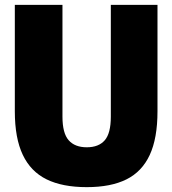

<svg xmlns="http://www.w3.org/2000/svg" viewBox="-20 -760 709 790"><path d="M41 -302V-740H237V-280Q237 -212 262.5 -183Q288 -154 337 -154Q386 -154 411 -182.8Q436 -211.5 436 -280V-740H628V-302Q628 -191 596 -122.2Q564 -53.5 500 -21.8Q436 10 337 10Q237 10 171.8 -22Q106.5 -54 73.8 -122.8Q41 -191.5 41 -302Z"/></svg>

Font: Encode Sans Condensed Black
Style: Regular
Weight: 900
Width: 3
Designer: Multiple Designers
Foundry: Impallari Type
Version: Version 2.000